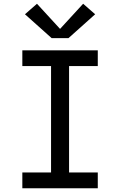

<svg xmlns="http://www.w3.org/2000/svg" viewBox="-20 -1003 640 1023"><path d="M99 0V-84H252V-651H99V-735H501V-651H348V-84H501V0ZM255 -800 113 -927 177 -983 300 -849 423 -983 487 -927 345 -800Z"/></svg>

Font: Iosevka SS04 Medium Extended
Style: Regular
Weight: 500
Width: 7
Monospace: yes
Designer: Belleve Invis
Foundry: Belleve Invis
Version: Version 19.0.0; ttfautohint (v1.8.4)